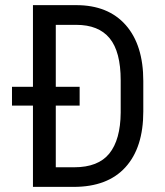

<svg xmlns="http://www.w3.org/2000/svg" viewBox="-20 -731 644 751"><path d="M108.9 0H268.1C356.6 0 424.2 -25.6 470.7 -76.9C517.3 -128.2 540.5 -200.8 540.5 -294.9V-414.1C540.5 -508.1 517.6 -581.1 471.7 -633.1C425.8 -685 361.3 -710.9 278.3 -710.9H108.9ZM198.2 -633.8H278.3C336.6 -633.8 380.1 -616.3 408.9 -581.3C437.7 -546.3 452.1 -491.4 452.1 -416.5V-290.5C451.5 -219.9 436.7 -166.6 407.7 -130.6C378.7 -94.6 332.8 -76.7 270 -76.7H198.2ZM291.5 -317.9V-391.6H26.9V-317.9Z"/></svg>

Font: Roboto Condensed
Style: Regular
Weight: 400
Designer: Google
Version: Version 2.134; 2016